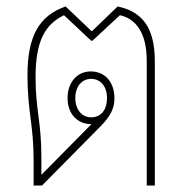

<svg xmlns="http://www.w3.org/2000/svg" viewBox="-20 -574 584 594"><path d="M84 0H110L279 -171C308 -200 334 -226 334 -270C334 -321 304 -353 261 -353C216 -353 189 -316 189 -271C189 -220 221 -190 262 -190H263L108 -33V-88C108 -198 90 -235 90 -335C90 -450 121 -499 178 -527L262 -448H266L351 -527C396 -517 434 -478 434 -386V0H459V-384C459 -489 420 -538 344 -554L264 -477L183 -554C102 -526 65 -463 65 -342C65 -226 84 -191 84 -77ZM262 -211C233 -211 213 -235 213 -271C213 -306 233 -330 262 -330C291 -330 311 -307 311 -271C311 -232 291 -211 262 -211Z"/></svg>

Font: Noto Sans Thai Looped SemiCondensed Thin
Style: Regular
Weight: 100
Width: 4
Designer: Sasikarn Vongin, Ben Mitchell
Foundry: The Fontpad Ltd
Version: Version 1.001